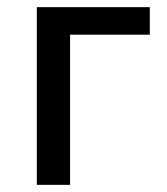

<svg xmlns="http://www.w3.org/2000/svg" viewBox="-20 -517 467 537"><path d="M83 0V-497H399V-420H176V0Z"/></svg>

Font: Nunito Sans 7pt Condensed Medium
Style: Regular
Weight: 500
Width: 3
Designer: Vernon Adams
Foundry: Vernon Adams
Version: Version 3.101;gftools[0.9.27]